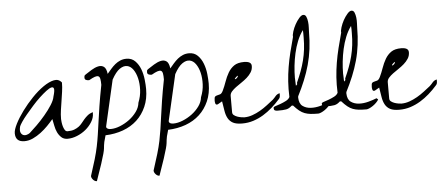

<svg xmlns="http://www.w3.org/2000/svg" viewBox="-54 -716 2562 1101"><g transform="rotate(-5 1227.0 -165.5)"><path d="M238.3 -119.1Q223.6 -101.6 204.6 -82Q185.5 -62.5 163.6 -45.9Q141.6 -29.3 117.7 -18.1Q93.8 -6.8 68.4 -6.8Q16.6 -6.8 16.6 -56.6Q16.6 -77.1 33.7 -110.8Q50.8 -144.5 78.1 -181.6Q105.5 -218.8 138.7 -253.4Q171.9 -288.1 205.1 -311Q238.3 -334 266.1 -339.8Q293.9 -345.7 311.5 -323.2Q311.5 -296.9 307.6 -270.5Q303.7 -244.1 299.8 -218.3Q295.9 -192.4 292 -167Q288.1 -141.6 288.1 -115.2Q288.1 -109.4 289.6 -97.2Q291 -85 294.4 -72.8Q297.9 -60.5 303.7 -51.3Q309.6 -42 319.3 -42Q342.8 -42 357.9 -47.9Q373 -53.7 384.3 -62Q395.5 -70.3 403.8 -81.1Q412.1 -91.8 421.4 -102.5Q430.7 -113.3 442.4 -123Q454.1 -132.8 472.7 -138.7Q472.7 -138.7 472.7 -135.7Q472.7 -132.8 472.7 -130.9Q472.7 -106.4 458 -82.5Q443.4 -58.6 420.9 -40Q398.4 -21.5 370.6 -10.3Q342.8 1 316.4 1Q293.9 1 280.3 -11.7Q266.6 -24.4 258.3 -42Q250 -59.6 246.1 -80.6Q242.2 -101.6 238.3 -119.1ZM255.9 -247.1Q265.6 -279.3 263.2 -291Q260.7 -302.7 249 -300.3Q237.3 -297.9 218.8 -283.7Q200.2 -269.5 178.7 -249.5Q157.2 -229.5 135.7 -205.1Q114.3 -180.7 95.7 -158.7Q77.1 -136.7 65.4 -119.1Q53.7 -101.6 50.8 -93.8Q44.9 -71.3 49.3 -59.6Q53.7 -47.9 63 -43.5Q72.3 -39.1 83.5 -42Q94.7 -44.9 102.5 -50.8Q119.1 -65.4 144.5 -90.3Q169.9 -115.2 193.8 -143.6Q217.8 -171.9 235.4 -199.7Q252.9 -227.5 255.9 -247.1Z M430.7 225.6Q448.2 171.9 460 132.3Q471.7 92.8 478.5 59.1Q485.4 25.4 490.2 -6.8Q495.1 -39.1 500.5 -78.6Q505.9 -118.2 513.7 -168.9Q521.5 -219.7 535.2 -290Q535.2 -311.5 532.7 -324.2Q530.3 -336.9 522.9 -340.3Q515.6 -343.8 502.4 -339.4Q489.3 -335 468.8 -323.2H463.9Q456.1 -323.2 449.2 -326.7Q442.4 -330.1 442.4 -339.8Q442.4 -346.7 443.4 -349.6Q444.3 -352.5 451.2 -357.4Q465.8 -367.2 486.3 -379.9Q506.8 -392.6 525.9 -397Q544.9 -401.4 559.1 -391.6Q573.2 -381.8 577.1 -349.6Q587.9 -362.3 600.1 -376.5Q612.3 -390.6 626 -401.9Q639.6 -413.1 655.8 -419.9Q671.9 -426.8 691.4 -426.8Q721.7 -426.8 741.2 -407.2Q760.7 -387.7 771.5 -359.4Q782.2 -331.1 785.6 -299.3Q789.1 -267.6 789.1 -244.1Q789.1 -187.5 769.5 -143.1Q750 -98.6 716.3 -67.4Q682.6 -36.1 635.7 -19Q588.9 -2 534.2 0Q526.4 25.4 523.9 37.1Q521.5 48.8 520.5 57.1Q519.5 65.4 518.6 75.2Q517.6 85 512.2 105Q506.8 125 495.1 161.1Q483.4 197.3 461.9 257.8Q450.2 257.8 440.4 247.1Q430.7 236.3 430.7 225.6ZM542 -50.8Q541 -44.9 543.9 -41.5Q546.9 -38.1 550.8 -36.1Q554.7 -34.2 559.6 -33.7Q564.5 -33.2 567.4 -33.2Q592.8 -33.2 621.6 -44.9Q650.4 -56.6 675.3 -75.2Q700.2 -93.8 717.8 -118.2Q735.4 -142.6 738.3 -169.9Q752.9 -206.1 754.4 -242.7Q755.9 -279.3 748.5 -309.6Q741.2 -339.8 726.6 -360.4Q711.9 -380.9 691.9 -384.8Q671.9 -388.7 648.9 -373Q626 -357.4 602.5 -314.5Z M791 225.6Q808.6 171.9 820.3 132.3Q832 92.8 838.9 59.1Q845.7 25.4 850.6 -6.8Q855.5 -39.1 860.8 -78.6Q866.2 -118.2 874 -168.9Q881.8 -219.7 895.5 -290Q895.5 -311.5 893.1 -324.2Q890.6 -336.9 883.3 -340.3Q876 -343.8 862.8 -339.4Q849.6 -335 829.1 -323.2H824.2Q816.4 -323.2 809.6 -326.7Q802.7 -330.1 802.7 -339.8Q802.7 -346.7 803.7 -349.6Q804.7 -352.5 811.5 -357.4Q826.2 -367.2 846.7 -379.9Q867.2 -392.6 886.2 -397Q905.3 -401.4 919.4 -391.6Q933.6 -381.8 937.5 -349.6Q948.2 -362.3 960.4 -376.5Q972.7 -390.6 986.3 -401.9Q1000 -413.1 1016.1 -419.9Q1032.2 -426.8 1051.8 -426.8Q1082 -426.8 1101.6 -407.2Q1121.1 -387.7 1131.8 -359.4Q1142.6 -331.1 1146 -299.3Q1149.4 -267.6 1149.4 -244.1Q1149.4 -187.5 1129.9 -143.1Q1110.4 -98.6 1076.7 -67.4Q1043 -36.1 996.1 -19Q949.2 -2 894.5 0Q886.7 25.4 884.3 37.1Q881.8 48.8 880.9 57.1Q879.9 65.4 878.9 75.2Q877.9 85 872.6 105Q867.2 125 855.5 161.1Q843.8 197.3 822.3 257.8Q810.5 257.8 800.8 247.1Q791 236.3 791 225.6ZM902.3 -50.8Q901.4 -44.9 904.3 -41.5Q907.2 -38.1 911.1 -36.1Q915 -34.2 919.9 -33.7Q924.8 -33.2 927.7 -33.2Q953.1 -33.2 981.9 -44.9Q1010.7 -56.6 1035.6 -75.2Q1060.5 -93.8 1078.1 -118.2Q1095.7 -142.6 1098.6 -169.9Q1113.3 -206.1 1114.7 -242.7Q1116.2 -279.3 1108.9 -309.6Q1101.6 -339.8 1086.9 -360.4Q1072.3 -380.9 1052.2 -384.8Q1032.2 -388.7 1009.3 -373Q986.3 -357.4 962.9 -314.5Z M1193.4 -122.1Q1186.5 -118.2 1182.6 -120.1Q1178.7 -122.1 1177.2 -126Q1175.8 -129.9 1175.3 -135.3Q1174.8 -140.6 1174.8 -142.6Q1174.8 -162.1 1179.7 -166.5Q1184.6 -170.9 1192.4 -172.4Q1200.2 -173.8 1209 -176.8Q1217.8 -179.7 1225.6 -195.3Q1237.3 -219.7 1246.6 -246.6Q1255.9 -273.4 1269.5 -296.9Q1283.2 -320.3 1304.2 -335Q1325.2 -349.6 1362.3 -349.6Q1368.2 -349.6 1375.5 -348.6Q1382.8 -347.7 1389.2 -345.2Q1395.5 -342.8 1399.9 -337.4Q1404.3 -332 1404.3 -323.2Q1404.3 -302.7 1394 -286.6Q1383.8 -270.5 1368.7 -257.3Q1353.5 -244.1 1335.9 -232.4Q1318.4 -220.7 1303.7 -210Q1289.1 -199.2 1278.8 -187.5Q1268.6 -175.8 1268.6 -162.1V-68.4Q1268.6 -57.6 1276.9 -51.3Q1285.2 -44.9 1295.9 -41Q1306.6 -37.1 1318.4 -35.2Q1330.1 -33.2 1335.9 -33.2Q1359.4 -33.2 1382.8 -41.5Q1406.2 -49.8 1428.2 -62.5Q1450.2 -75.2 1469.7 -90.3Q1489.3 -105.5 1506.8 -119.1Q1512.7 -124 1517.1 -129.4Q1521.5 -134.8 1525.9 -139.6Q1530.3 -144.5 1535.6 -147.9Q1541 -151.4 1549.8 -153.3Q1549.8 -152.3 1549.8 -149.4Q1549.8 -146.5 1549.8 -144.5Q1549.8 -136.7 1548.3 -130.9Q1546.9 -125 1541 -119.1Q1519.5 -94.7 1495.1 -73.2Q1470.7 -51.8 1443.4 -35.2Q1416 -18.6 1385.7 -8.8Q1355.5 1 1321.3 1Q1287.1 1 1268.6 -8.8Q1250 -18.6 1239.7 -37.1Q1229.5 -55.7 1225.6 -81.1Q1221.7 -106.4 1216.8 -135.7ZM1319.3 -273.4Q1319.3 -275.4 1315.9 -272.9Q1312.5 -270.5 1308.1 -266.6Q1303.7 -262.7 1301.8 -259.3Q1299.8 -255.9 1301.8 -255.9Q1306.6 -254.9 1313.5 -261.7Q1320.3 -268.6 1319.3 -273.4Z M1507.8 -72.3Q1507.8 -78.1 1520.5 -82Q1533.2 -85.9 1549.3 -91.8Q1565.4 -97.7 1581.5 -106Q1597.7 -114.3 1603.5 -127Q1601.6 -173.8 1604.5 -215.8Q1607.4 -257.8 1614.3 -298.8Q1621.1 -339.8 1631.3 -381.3Q1641.6 -422.9 1654.3 -468.8Q1652.3 -478.5 1658.7 -499Q1665 -519.5 1675.8 -539.1Q1686.5 -558.6 1699.7 -573.7Q1712.9 -588.9 1723.6 -588.9Q1735.4 -588.9 1740.7 -576.2Q1746.1 -563.5 1748 -546.9Q1750 -530.3 1749 -513.2Q1748 -496.1 1748 -487.3Q1748 -437.5 1742.2 -391.1Q1736.3 -344.7 1724.1 -300.8Q1711.9 -256.8 1694.3 -213.9Q1676.8 -170.9 1654.3 -127Q1654.3 -127 1653.8 -124Q1653.3 -121.1 1653.3 -119.1Q1654.3 -84 1673.8 -69.8Q1693.4 -55.7 1720.2 -54.2Q1747.1 -52.7 1775.9 -60.5Q1804.7 -68.4 1823.2 -76.2L1832 -68.4Q1827.1 -59.6 1817.9 -50.3Q1808.6 -41 1797.9 -33.7Q1787.1 -26.4 1776.9 -22Q1766.6 -17.6 1760.7 -17.6Q1735.4 -17.6 1716.8 -19.5Q1698.2 -21.5 1682.6 -27.3Q1667 -33.2 1652.3 -44.9Q1637.7 -56.6 1620.1 -76.2H1612.3Q1603.5 -68.4 1596.2 -64Q1588.9 -59.6 1579.1 -57.6Q1569.3 -55.7 1557.1 -55.2Q1544.9 -54.7 1529.3 -54.7Q1518.6 -54.7 1513.2 -58.1Q1507.8 -61.5 1507.8 -72.3ZM1713.9 -502Q1694.3 -475.6 1681.2 -442.4Q1668 -409.2 1660.2 -374Q1652.3 -338.9 1648.4 -302.7Q1644.5 -266.6 1644.5 -233.4Q1644.5 -231.4 1645 -224.6Q1645.5 -217.8 1645.5 -210.4Q1645.5 -203.1 1646 -196.3Q1646.5 -189.5 1646.5 -187.5Q1647.5 -188.5 1650.4 -191.4Q1653.3 -194.3 1654.3 -195.3V-205.1Q1668.9 -237.3 1680.2 -267.6Q1691.4 -297.9 1699.2 -328.6Q1707 -359.4 1710.9 -391.6Q1714.8 -423.8 1714.8 -460.9Q1714.8 -462.9 1714.8 -469.2Q1714.8 -475.6 1714.8 -481.9Q1714.8 -488.3 1714.4 -494.1Q1713.9 -500 1713.9 -502Z M1785.2 -72.3Q1785.2 -78.1 1797.9 -82Q1810.5 -85.9 1826.7 -91.8Q1842.8 -97.7 1858.9 -106Q1875 -114.3 1880.9 -127Q1878.9 -173.8 1881.8 -215.8Q1884.8 -257.8 1891.6 -298.8Q1898.4 -339.8 1908.7 -381.3Q1918.9 -422.9 1931.6 -468.8Q1929.7 -478.5 1936 -499Q1942.4 -519.5 1953.1 -539.1Q1963.9 -558.6 1977.1 -573.7Q1990.2 -588.9 2001 -588.9Q2012.7 -588.9 2018.1 -576.2Q2023.4 -563.5 2025.4 -546.9Q2027.3 -530.3 2026.4 -513.2Q2025.4 -496.1 2025.4 -487.3Q2025.4 -437.5 2019.5 -391.1Q2013.7 -344.7 2001.5 -300.8Q1989.3 -256.8 1971.7 -213.9Q1954.1 -170.9 1931.6 -127Q1931.6 -127 1931.2 -124Q1930.7 -121.1 1930.7 -119.1Q1931.6 -84 1951.2 -69.8Q1970.7 -55.7 1997.6 -54.2Q2024.4 -52.7 2053.2 -60.5Q2082 -68.4 2100.6 -76.2L2109.4 -68.4Q2104.5 -59.6 2095.2 -50.3Q2085.9 -41 2075.2 -33.7Q2064.5 -26.4 2054.2 -22Q2043.9 -17.6 2038.1 -17.6Q2012.7 -17.6 1994.1 -19.5Q1975.6 -21.5 1960 -27.3Q1944.3 -33.2 1929.7 -44.9Q1915 -56.6 1897.5 -76.2H1889.6Q1880.9 -68.4 1873.5 -64Q1866.2 -59.6 1856.4 -57.6Q1846.7 -55.7 1834.5 -55.2Q1822.3 -54.7 1806.6 -54.7Q1795.9 -54.7 1790.5 -58.1Q1785.2 -61.5 1785.2 -72.3ZM1991.2 -502Q1971.7 -475.6 1958.5 -442.4Q1945.3 -409.2 1937.5 -374Q1929.7 -338.9 1925.8 -302.7Q1921.9 -266.6 1921.9 -233.4Q1921.9 -231.4 1922.4 -224.6Q1922.9 -217.8 1922.9 -210.4Q1922.9 -203.1 1923.3 -196.3Q1923.8 -189.5 1923.8 -187.5Q1924.8 -188.5 1927.7 -191.4Q1930.7 -194.3 1931.6 -195.3V-205.1Q1946.3 -237.3 1957.5 -267.6Q1968.8 -297.9 1976.6 -328.6Q1984.4 -359.4 1988.3 -391.6Q1992.2 -423.8 1992.2 -460.9Q1992.2 -462.9 1992.2 -469.2Q1992.2 -475.6 1992.2 -481.9Q1992.2 -488.3 1991.7 -494.1Q1991.2 -500 1991.2 -502Z M2097.7 -122.1Q2090.8 -118.2 2086.9 -120.1Q2083 -122.1 2081.5 -126Q2080.1 -129.9 2079.6 -135.3Q2079.1 -140.6 2079.1 -142.6Q2079.1 -162.1 2084 -166.5Q2088.9 -170.9 2096.7 -172.4Q2104.5 -173.8 2113.3 -176.8Q2122.1 -179.7 2129.9 -195.3Q2141.6 -219.7 2150.9 -246.6Q2160.2 -273.4 2173.8 -296.9Q2187.5 -320.3 2208.5 -335Q2229.5 -349.6 2266.6 -349.6Q2272.5 -349.6 2279.8 -348.6Q2287.1 -347.7 2293.5 -345.2Q2299.8 -342.8 2304.2 -337.4Q2308.6 -332 2308.6 -323.2Q2308.6 -302.7 2298.3 -286.6Q2288.1 -270.5 2272.9 -257.3Q2257.8 -244.1 2240.2 -232.4Q2222.7 -220.7 2208 -210Q2193.4 -199.2 2183.1 -187.5Q2172.9 -175.8 2172.9 -162.1V-68.4Q2172.9 -57.6 2181.2 -51.3Q2189.5 -44.9 2200.2 -41Q2210.9 -37.1 2222.7 -35.2Q2234.4 -33.2 2240.2 -33.2Q2263.7 -33.2 2287.1 -41.5Q2310.5 -49.8 2332.5 -62.5Q2354.5 -75.2 2374 -90.3Q2393.6 -105.5 2411.1 -119.1Q2417 -124 2421.4 -129.4Q2425.8 -134.8 2430.2 -139.6Q2434.6 -144.5 2439.9 -147.9Q2445.3 -151.4 2454.1 -153.3Q2454.1 -152.3 2454.1 -149.4Q2454.1 -146.5 2454.1 -144.5Q2454.1 -136.7 2452.6 -130.9Q2451.2 -125 2445.3 -119.1Q2423.8 -94.7 2399.4 -73.2Q2375 -51.8 2347.7 -35.2Q2320.3 -18.6 2290 -8.8Q2259.8 1 2225.6 1Q2191.4 1 2172.9 -8.8Q2154.3 -18.6 2144 -37.1Q2133.8 -55.7 2129.9 -81.1Q2126 -106.4 2121.1 -135.7ZM2223.6 -273.4Q2223.6 -275.4 2220.2 -272.9Q2216.8 -270.5 2212.4 -266.6Q2208 -262.7 2206.1 -259.3Q2204.1 -255.9 2206.1 -255.9Q2210.9 -254.9 2217.8 -261.7Q2224.6 -268.6 2223.6 -273.4Z"/></g></svg>

Font: Zeyada
Style: Regular
Weight: 400
Version: Version 1.002 2010